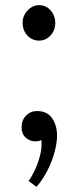

<svg xmlns="http://www.w3.org/2000/svg" viewBox="-20 -545 304 747"><path d="M122 182 91 159Q102 145 114.5 119Q127 93 135.5 61.5Q144 30 141 0Q134 3 128.5 4Q123 5 117 5Q96 5 80 -9.5Q64 -24 64 -49Q64 -78 81.5 -95.5Q99 -113 124 -113Q163 -113 182.5 -85.5Q202 -58 202 -17Q202 10 192.5 46Q183 82 165 117.5Q147 153 122 182ZM132 -387Q105 -387 86.5 -407Q68 -427 68 -456Q68 -484 87.5 -504.5Q107 -525 132 -525Q159 -525 177 -504.5Q195 -484 195 -456Q195 -427 176.5 -407Q158 -387 132 -387Z"/></svg>

Font: Lora Medium
Style: Regular
Weight: 500
Designer: Olga Karpushina, Alexei Vanyashin (Cyrillic)
Foundry: Cyreal
Version: Version 3.004